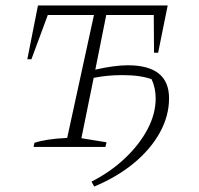

<svg xmlns="http://www.w3.org/2000/svg" viewBox="-20 -538 730 703"><path d="M103 0 106 -15Q127 -22 155.5 -26.5Q184 -31 226 -33L324 -483H155L95 -321H80L119 -518H594L559 -345H544L543 -483H369L329 -283Q399 -299 448 -299Q599 -299 599 -178Q599 -114 565.5 -53Q532 8 470.5 59Q409 110 325 145L315 127Q384 92 437 42Q490 -8 520 -64.5Q550 -121 550 -178Q550 -216 535 -248Q494 -263 427 -263Q400 -263 374 -260.5Q348 -258 323 -253L278 -32L370 -17L366 0Z"/></svg>

Font: Piazzolla SC ExtraLight
Style: Italic
Weight: 200
Italic angle: -11.3°
Designer: Juan Pablo del Peral
Foundry: Huerta Tipografica
Version: Version 1.330